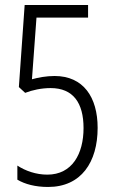

<svg xmlns="http://www.w3.org/2000/svg" viewBox="-20 -734 452 763"><path d="M197 -432C164 -432 132 -426 107 -419L125 -664H330V-714H78L55 -388L80 -365C108 -376 145 -384 181 -384C271 -384 312 -325 312 -225C312 -123 267 -40 168 -40C123 -40 81 -55 49 -76V-20C79 -2 121 9 171 9C303 9 368 -90 368 -226C368 -348 311 -432 197 -432Z"/></svg>

Font: Noto Sans Thai Looped ExtraCondensed Light
Style: Regular
Weight: 300
Width: 2
Designer: Sasikarn Vongin, Ben Mitchell
Foundry: The Fontpad Ltd
Version: Version 1.001